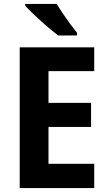

<svg xmlns="http://www.w3.org/2000/svg" viewBox="-20 -954 551 974"><path d="M458 0H80V-714H458V-593H226V-432H442V-310H226V-123H458ZM268 -934Q281 -912 299.5 -884.5Q318 -857 337.5 -830.5Q357 -804 371 -787V-774H275Q258 -787 234.5 -806.5Q211 -826 187 -848Q163 -870 142 -890Q121 -910 108 -924V-934Z"/></svg>

Font: Noto Sans SemiCondensed
Style: Bold
Weight: 700
Width: 4
Designer: Monotype Design Team
Foundry: Monotype Imaging Inc.
Version: Version 2.013; ttfautohint (v1.8.4.7-5d5b)